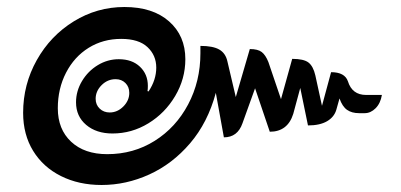

<svg xmlns="http://www.w3.org/2000/svg" viewBox="-20 -569 1144 548"><path d="M46 -247Q46 -328 85 -397.5Q124 -467 190.5 -508Q257 -549 335 -549Q416 -549 462.5 -508Q509 -467 509 -400Q509 -344 480 -295Q451 -246 403.5 -217Q356 -188 301 -188Q255 -188 226 -212.5Q197 -237 197 -277Q197 -309 214 -337.5Q231 -366 259 -383Q287 -400 319 -400Q357 -400 379.5 -378.5Q402 -357 402 -324Q402 -314 401 -309L404 -308Q426 -341 426 -376Q426 -411 401 -434.5Q376 -458 326 -458Q274 -458 233 -432.5Q192 -407 168.5 -361.5Q145 -316 145 -260Q145 -200 183 -164.5Q221 -129 286 -129Q361 -129 421.5 -167Q482 -205 517 -271Q552 -337 552 -417V-438Q588 -438 606 -427.5Q624 -417 629 -394L653 -292L693 -429Q716 -429 727 -420.5Q738 -412 746 -392L782 -286L814 -401Q847 -401 860.5 -390.5Q874 -380 880 -354L899 -267L925 -363Q964 -363 973 -337Q985 -298 1025 -298H1070Q1066 -274 1052 -260Q1038 -246 1021 -246H1005Q984 -246 970.5 -255.5Q957 -265 949 -288L940 -256Q934 -235 913.5 -223Q893 -211 859 -211L837 -318L817 -244Q801 -193 750 -193L708 -317L672 -217Q658 -177 619 -177L596 -304Q573 -219 522.5 -160Q472 -101 406 -71Q340 -41 270 -41Q205 -41 154 -66.5Q103 -92 74.5 -138.5Q46 -185 46 -247ZM349 -304Q349 -321 338 -332Q327 -343 310 -343Q287 -343 270 -326Q253 -309 253 -287Q253 -270 264.5 -259Q276 -248 293 -248Q315 -248 332 -265Q349 -282 349 -304Z"/></svg>

Font: K2D Medium
Style: Italic
Weight: 500
Italic angle: -10°
Designer: Katatrad Aksorn Co.,Ltd.
Foundry: Cadson Demak Co.,Ltd.
Version: Version 1.000; ttfautohint (v1.6)